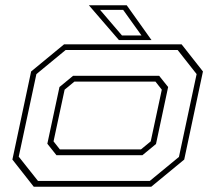

<svg xmlns="http://www.w3.org/2000/svg" viewBox="-20 -708 816 728"><path d="M108 0 27 -103 98 -437 223 -540H668.5L749.5 -437L678.5 -103L553.5 0ZM124 -22H548L658.5 -113L725.5 -427L653.5 -518.5H229L118 -427L51 -114ZM194 -119.5 159.5 -163 205.5 -378 257 -420.5H583.5L617.5 -378L571.5 -162L520 -119.5ZM207 -141.5H514.5L551.5 -172L593.5 -368L569.5 -398.5H262L225 -368L183 -172ZM554.5 -556H431L317 -688H460.5ZM516.5 -573.5 447 -670.5H359.5L442.5 -573.5Z"/></svg>

Font: Tourney Expanded ExtraLight
Style: Italic
Weight: 200
Width: 7
Italic angle: -12°
Designer: Tyler Finck
Foundry: Etcetera Type Co
Version: Version 1.010; ttfautohint (v1.8.3)